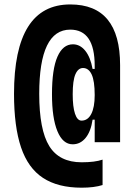

<svg xmlns="http://www.w3.org/2000/svg" viewBox="-20 -723 626 882"><path d="M355 139.2Q246.1 139.2 177.5 94.2Q108.9 49.3 76.7 -45.9Q44.4 -141.1 44.4 -292Q44.4 -702.6 302.7 -702.6Q531.7 -702.6 531.7 -423.8V-69.8H415V-173.3H405.3Q397.5 -119.1 373.3 -89.6Q349.1 -60.1 314 -60.1Q268.6 -60.1 243.7 -120.4Q218.8 -180.7 218.8 -290Q218.8 -405.8 243.9 -462.6Q269 -519.5 314.9 -519.5Q347.7 -519.5 371.6 -490Q395.5 -460.4 405.3 -406.2H415V-420.9Q415 -586.9 302.7 -586.9Q160.2 -586.9 160.2 -292Q160.2 -126.5 206.3 -52Q252.4 22.5 355 22.5Q416 22.5 451.2 10.3V127Q412.6 139.2 355 139.2ZM354.5 -168.9Q383.3 -168.9 399.2 -199.5Q415 -230 415 -286.1Q415 -351.1 401.1 -380.9Q387.2 -410.6 361.3 -410.6Q338.9 -410.6 326.4 -381.8Q314 -353 314 -290Q314 -232.4 324.5 -200.7Q335 -168.9 354.5 -168.9Z"/></svg>

Font: Cascadia Code NF
Style: Bold
Weight: 700
Monospace: yes
Designer: Aaron Bell
Foundry: Saja Typeworks
Version: Version 2404.023; ttfautohint (v1.8.4)